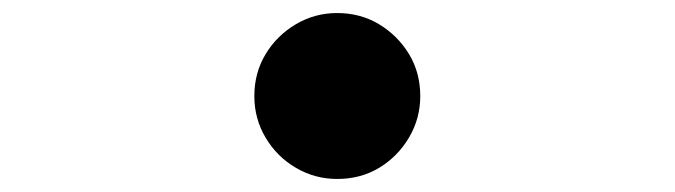

<svg xmlns="http://www.w3.org/2000/svg" viewBox="-20 -528 1040 296"><path d="M499.7 -507.9Q535.7 -507.9 564.4 -490.6Q593.1 -473.3 610.5 -444.7Q627.9 -416.1 627.9 -379.9Q627.9 -345.3 610.6 -316Q593.3 -286.7 564.7 -269.4Q536.1 -252.1 499.9 -252.1Q465.3 -252.1 436 -269.4Q406.7 -286.6 389.4 -315.9Q372.1 -345.2 372.1 -379.7Q372.1 -415.7 389.4 -444.4Q406.6 -473.1 435.9 -490.5Q465.2 -507.9 499.7 -507.9Z"/></svg>

Font: Shanggu Sans SC VF
Style: Regular
Weight: 250
Designer: GuiWonder
Version: Version 1.021